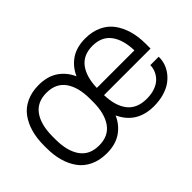

<svg xmlns="http://www.w3.org/2000/svg" viewBox="-89 -813 1097 1097"><g transform="rotate(-45 459.5 -265.0)"><path d="M871.1 -235.8H495.1Q497.6 -146 536.6 -96.9Q575.7 -47.9 653.8 -47.9Q691.4 -47.9 721.2 -58.8Q751 -69.8 768.3 -87.6Q785.6 -105.5 794.4 -126.5Q803.2 -147.5 803.2 -169.9H871.1V-166Q871.1 -140.6 863 -116Q855 -91.3 837.4 -68.1Q819.8 -44.9 794.7 -27.3Q769.5 -9.8 732.9 0.7Q696.3 11.2 652.8 11.2Q514.6 11.2 460 -106.9Q435.5 -51.8 388.7 -20.3Q341.8 11.2 272 11.2Q215.3 11.2 171.6 -9.3Q127.9 -29.8 101.6 -66.2Q75.2 -102.5 62 -149.7Q48.8 -196.8 48.8 -252.9V-276.9Q48.8 -333 62 -380.1Q75.2 -427.2 101.6 -463.6Q127.9 -500 171.6 -520.5Q215.3 -541 272 -541Q341.8 -541 388.7 -509.5Q435.5 -478 460 -422.9Q484.4 -478 531.2 -509.5Q578.1 -541 647.9 -541Q704.6 -541 748 -520.5Q791.5 -500 817.9 -463.4Q844.2 -426.8 857.7 -379.4Q871.1 -332 871.1 -275.9ZM120.1 -252.9Q120.1 -158.7 158 -105.2Q195.8 -51.8 272 -51.8Q348.1 -51.8 386 -105.2Q423.8 -158.7 423.8 -252.9V-276.9Q423.8 -371.1 386 -424.6Q348.1 -478 272 -478Q195.8 -478 158 -424.6Q120.1 -371.1 120.1 -276.9ZM647 -481.9Q573.7 -481.9 535.6 -432.4Q497.6 -382.8 495.1 -293.9H798.8Q795.9 -383.3 758.3 -432.6Q720.7 -481.9 647 -481.9Z"/></g></svg>

Font: Cooper Hewitt
Style: Book
Weight: 705
Designer: Village Type and Design LLC
Foundry: Cooper Hewitt Smithsonian Design Museum
Version: 1.000